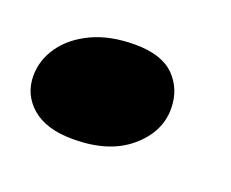

<svg xmlns="http://www.w3.org/2000/svg" viewBox="-50 -266 424 352"><g transform="rotate(20 161.5 -90.0)"><path d="M115 11Q63 11 35.2 -13Q7.5 -37 7.5 -73.5Q7.5 -104.5 26.2 -131.2Q45 -158 80 -174.5Q115 -191 163.5 -191Q216 -191 240.8 -165.8Q265.5 -140.5 265.5 -102.5Q265.5 -57 225.2 -23Q185 11 115 11Z"/></g></svg>

Font: Fraunces 9pt S000 Black
Style: Italic
Weight: 900
Italic angle: -16°
Version: Version 1.000; ttfautohint (v1.8.3)